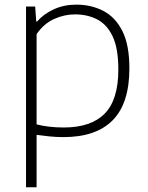

<svg xmlns="http://www.w3.org/2000/svg" viewBox="-20 -568 622 808"><path d="M89.5 220V-540.5H128L132.5 -477.5H136Q164 -509.5 206.8 -529Q249.5 -548.5 301 -548.5Q363.5 -548.5 414.2 -522.5Q465 -496.5 494.8 -437.8Q524.5 -379 524.5 -280.5Q524.5 -133.5 454.5 -62.2Q384.5 9 247 9Q217 9 187.8 6Q158.5 3 134 -0.5V220ZM248.5 -31.5Q363 -31.5 420.5 -89.8Q478 -148 478 -275.5Q478 -364 454.2 -414.5Q430.5 -465 389.2 -486.2Q348 -507.5 295.5 -507.5Q251 -507.5 208 -488.2Q165 -469 134 -424.5V-44.5Q184.5 -31.5 248.5 -31.5Z"/></svg>

Font: Encode Sans Semi Expanded ExtraLight
Style: Regular
Weight: 200
Width: 6
Designer: Multiple Designers
Foundry: Impallari Type
Version: Version 3.000; ttfautohint (v1.8.3) -l 8 -r 50 -G 200 -x 14 